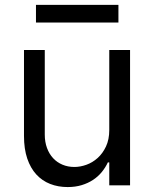

<svg xmlns="http://www.w3.org/2000/svg" viewBox="-20 -747 621 774"><path d="M420.5 -545.5H504.3V0H420.5V-92.3H414.8Q405.2 -71.7 390.3 -53.4Q375.4 -35.2 355.1 -21.8Q334.9 -8.5 309.3 -0.7Q283.7 7.1 252.8 7.1Q214.5 7.1 182.2 -5.5Q149.9 -18.1 126.4 -43.7Q103 -69.2 89.8 -108Q76.7 -146.7 76.7 -198.9V-545.5H160.5V-204.5Q160.5 -174.7 169.4 -150.6Q178.3 -126.4 194.1 -109.4Q209.9 -92.3 231.9 -83.1Q253.9 -73.9 279.8 -73.9Q303.3 -73.9 328.1 -82.7Q353 -91.6 373.6 -110.1Q394.2 -128.6 407.3 -156.6Q420.5 -184.7 420.5 -223ZM457.4 -656.2H125V-727.3H457.4Z"/></svg>

Font: Interop
Style: Regular
Weight: 400
Designer: Rasmus Andersson, Google, Jang Haemin
Foundry: jhaemin
Version: Version 1.008